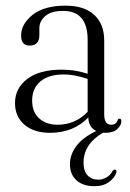

<svg xmlns="http://www.w3.org/2000/svg" viewBox="-20 -460 459 678"><path d="M33 -96Q33 -148.5 76.2 -181.2Q119.5 -214 197.5 -214Q224 -214 247 -210Q270 -206 289.5 -199.5V-319Q289.5 -421.5 203 -421.5Q160 -421.5 139.5 -403Q119 -384.5 119 -360.5V-336Q119 -299 84.5 -299Q54.5 -299 54.5 -334.5Q54.5 -375 95 -407.5Q135.5 -440 211.5 -440Q277.5 -440 312.8 -407.5Q348 -375 348 -317V-56Q348 -19.5 372.5 -19.5Q390.5 -19.5 395.5 -36Q398 -41 402 -41Q408.5 -41 408.5 -32Q408.5 -17.5 394.2 -4.2Q380 9 352 9Q348 9 344 8.5Q275 48.5 275 114.5Q275 144 289.2 159.2Q303.5 174.5 327 174.5Q342 174.5 356 166.5Q370 158.5 377 144.5Q381.5 138 386.5 139Q393.5 140.5 390.5 150Q385.5 167.5 365.2 182.5Q345 197.5 313.5 197.5Q273.5 197.5 250.2 176.8Q227 156 227 120Q227 86 249.5 55.8Q272 25.5 320 2.5Q292 -11.5 292 -45.5Q240 9 156.5 9Q100 9 66.5 -19.5Q33 -48 33 -96ZM93.5 -105Q93.5 -64 118.5 -41.8Q143.5 -19.5 183 -19.5Q245.5 -19.5 289.5 -65V-181.5Q270 -188 248.8 -192.5Q227.5 -197 203.5 -197Q151 -197 122.2 -172.2Q93.5 -147.5 93.5 -105Z"/></svg>

Font: Fraunces 144pt S050 Light
Style: Regular
Weight: 300
Version: Version 1.000; ttfautohint (v1.8.3)